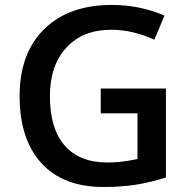

<svg xmlns="http://www.w3.org/2000/svg" viewBox="-20 -744 766 774"><path d="M386.2 -387.2H648.9V-28.8Q584.5 -7.8 525.1 1Q465.8 9.8 397 9.8Q234.9 9.8 147 -86.2Q59.1 -182.1 59.1 -356.9Q59.1 -529.3 158.2 -626.7Q257.3 -724.1 431.2 -724.1Q543 -724.1 643.1 -681.2L602.1 -584Q515.1 -624 428.2 -624Q314 -624 247.6 -552.2Q181.2 -480.5 181.2 -356Q181.2 -225.1 241 -157Q300.8 -88.9 413.1 -88.9Q469.7 -88.9 534.2 -103V-287.1H386.2Z"/></svg>

Font: f2_56222          
Style: Regular
Weight: 600
Foundry: Ascender Corporation
Version: Version 1.10